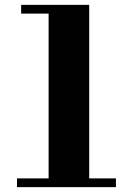

<svg xmlns="http://www.w3.org/2000/svg" viewBox="-20 -770 546 790"><path d="M50 -36V0H457V-36H347V-750H67V-714H180V-36Z"/></svg>

Font: Bodoni* 06
Style: Bold
Weight: 700
Version: Version 2.2